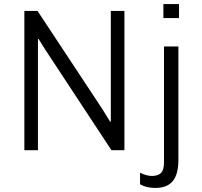

<svg xmlns="http://www.w3.org/2000/svg" viewBox="-20 -740 993 946"><path d="M482 -206 523 -140 526 -141V-686H593V0H529L202 -497L170 -548H167V0H100V-686H165ZM862 -651H785V-720H862ZM859 47Q859 119 831 152.5Q803 186 746 186Q701 186 670 168V111Q683 118 699.5 122.5Q716 127 727 127Q758 127 773 112.5Q788 98 788 60V-511H859Z"/></svg>

Font: Chivo Light
Style: Regular
Weight: 300
Designer: Hector Gatti
Foundry: Omnibus-Type
Version: Version 1.007